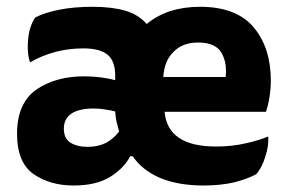

<svg xmlns="http://www.w3.org/2000/svg" viewBox="-20 -538 875 577"><path d="M779.3 -202.1Q786.1 -221.7 790 -247.1Q793.9 -272.5 793.9 -295.9Q793.9 -394.5 742.2 -456.1Q690.4 -517.6 581.1 -517.6Q533.2 -517.6 492.2 -504.9Q451.2 -491.2 420.9 -465.8Q396.5 -494.1 356.4 -505.9Q316.4 -517.6 257.8 -517.6Q202.1 -517.6 158.2 -508.8Q113.3 -500 85.9 -485.4Q68.4 -460 64.5 -419.9Q60.5 -379.9 70.3 -350.6Q103.5 -370.1 145.5 -381.8Q186.5 -392.6 230.5 -392.6Q279.3 -392.6 302.7 -374Q326.2 -355.5 326.2 -309.6Q326.2 -305.7 326.2 -296.9Q305.7 -302.7 281.2 -305.7Q255.9 -308.6 232.4 -308.6Q147.5 -308.6 88.9 -268.6Q31.2 -227.5 31.2 -135.7Q31.2 -49.8 81.1 -14.6Q130.9 19.5 201.2 19.5Q269.5 19.5 311.5 -6.8Q353.5 -33.2 371.1 -68.4Q374 -68.4 378.9 -68.4Q407.2 -26.4 461.9 -2.9Q516.6 19.5 591.8 19.5Q643.6 19.5 684.6 9.8Q725.6 -1 750 -14.6Q767.6 -34.2 777.3 -67.4Q788.1 -99.6 786.1 -127.9Q758.8 -116.2 718.8 -107.4Q677.7 -97.7 629.9 -97.7Q555.7 -97.7 517.6 -124Q479.5 -149.4 474.6 -202.1Q576.2 -202.1 779.3 -202.1ZM337.9 -142.6Q320.3 -120.1 297.9 -108.4Q274.4 -96.7 243.2 -96.7Q211.9 -96.7 191.4 -109.4Q171.9 -122.1 171.9 -151.4Q171.9 -180.7 194.3 -196.3Q216.8 -211.9 261.7 -211.9Q280.3 -211.9 295.9 -209Q311.5 -207 326.2 -203.1Q327.1 -188.5 330.1 -172.9Q334 -157.2 337.9 -142.6ZM470.7 -306.6Q473.6 -354.5 501 -381.8Q528.3 -410.2 575.2 -410.2Q628.9 -410.2 646.5 -377.9Q659.2 -354.5 659.2 -326.2Q659.2 -317.4 658.2 -306.6Q595.7 -306.6 470.7 -306.6Z"/></svg>

Font: cl
Style: Bold
Weight: 400
Designer: Mitja Miklavcic
Version: Version 7.504; 2011; Build 1021